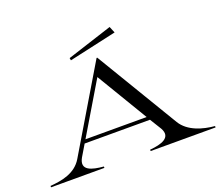

<svg xmlns="http://www.w3.org/2000/svg" viewBox="-140 -1088 1496 1295"><g transform="rotate(-20 608.5 -440.5)"><path d="M18 -10V0H401V-10C319 -17 237 -36 283 -118L332 -200H801L852 -117C895 -40 815 -17 733 -10V0H1199V-10C1116 -17 1013 -45 965 -124L610 -715H605L249 -118C198 -33 101 -17 18 -10ZM347 -225 566 -592 786 -225ZM778 -835 759 -881 434 -776 437 -759Z"/></g></svg>

Font: Sprat Extended
Style: Regular
Weight: 400
Width: 9
Designer: Ethan Nakache
Foundry: Collletttivo
Version: Version 2.000;Glyphs 3.2 (3217)